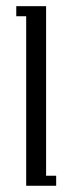

<svg xmlns="http://www.w3.org/2000/svg" viewBox="-20 -596 232 616"><path d="M32.2 -543.9V-576.2H127.9V-32.2H160.2V0H64V-543.9Z"/></svg>

Font: Gawaa
Style: Regular
Weight: 400
Designer: T. Christopher White
Version: Version 1.0